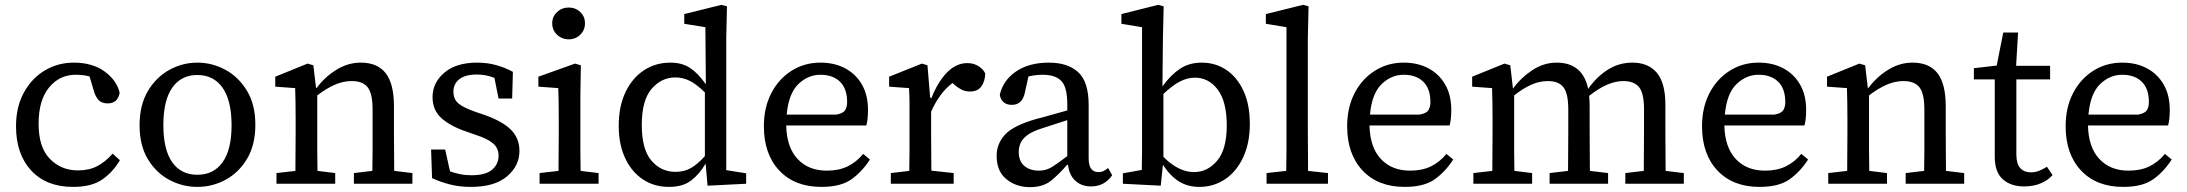

<svg xmlns="http://www.w3.org/2000/svg" viewBox="-20 -757 9009 791"><path d="M281 13Q171 13 108.5 -54.5Q46 -122 46 -237Q46 -317 78.5 -376Q111 -435 165 -467Q219 -499 284 -499Q361 -499 411 -462.5Q461 -426 473 -375Q465 -331 424 -331Q398 -331 385.5 -345.5Q373 -360 367 -381L349 -442Q324 -449 292 -449Q225 -449 182 -396.5Q139 -344 139 -247Q139 -150 185.5 -102.5Q232 -55 301 -55Q347 -55 380.5 -72.5Q414 -90 444 -124L474 -97Q446 -49 402 -18Q358 13 281 13Z M793 13Q732 13 677.5 -16Q623 -45 589 -101.5Q555 -158 555 -241Q555 -324 589 -381.5Q623 -439 677.5 -469Q732 -499 793 -499Q854 -499 908.5 -469.5Q963 -440 997.5 -383Q1032 -326 1032 -243Q1032 -160 998 -103Q964 -46 909.5 -16.5Q855 13 793 13ZM793 -37Q860 -37 897 -88.5Q934 -140 934 -241Q934 -343 897 -395.5Q860 -448 793 -448Q726 -448 689.5 -395.5Q653 -343 653 -242Q653 -140 689.5 -88.5Q726 -37 793 -37Z M1119 0V-44L1197 -53Q1197 -91 1197.5 -134.5Q1198 -178 1198 -213V-264Q1198 -303 1197.5 -333Q1197 -363 1196 -394L1114 -400V-441L1247 -495L1271 -488L1282 -395H1285Q1317 -439 1365 -469Q1413 -499 1466 -499Q1535 -499 1569 -455.5Q1603 -412 1603 -319V-213Q1603 -177 1603.5 -134Q1604 -91 1604 -53L1679 -44V0H1438V-44L1514 -53Q1515 -91 1515 -134Q1515 -177 1515 -213V-306Q1515 -371 1495 -397Q1475 -423 1429 -423Q1394 -423 1359.5 -408Q1325 -393 1287 -364V-213Q1287 -178 1287 -134.5Q1287 -91 1288 -53L1361 -44V0Z M1920 13Q1873 13 1834 3Q1795 -7 1760 -23L1756 -141H1814L1834 -51Q1854 -44 1875.5 -39.5Q1897 -35 1922 -35Q1981 -35 2007.5 -58Q2034 -81 2034 -115Q2034 -147 2011 -166.5Q1988 -186 1938 -202L1901 -215Q1836 -237 1799 -270Q1762 -303 1762 -357Q1762 -416 1810.5 -457.5Q1859 -499 1946 -499Q1988 -499 2025 -488.5Q2062 -478 2093 -461L2090 -351H2034L2017 -436Q1983 -450 1945 -450Q1896 -450 1872 -430.5Q1848 -411 1848 -380Q1848 -348 1869 -330.5Q1890 -313 1942 -295L1969 -286Q2048 -259 2084 -223.5Q2120 -188 2120 -135Q2120 -74 2069 -30.5Q2018 13 1920 13Z M2203 0V-44L2281 -53Q2281 -91 2281.5 -134.5Q2282 -178 2282 -213V-263Q2282 -303 2281.5 -333Q2281 -363 2280 -394L2198 -400V-441L2349 -495L2373 -488L2371 -361V-213Q2371 -178 2371 -134.5Q2371 -91 2372 -53L2446 -44V0ZM2323 -595Q2295 -595 2275 -614Q2255 -633 2255 -661Q2255 -689 2275 -707.5Q2295 -726 2323 -726Q2351 -726 2370.5 -707.5Q2390 -689 2390 -661Q2390 -633 2370.5 -614Q2351 -595 2323 -595Z M2624 -242Q2624 -142 2663.5 -95.5Q2703 -49 2763 -49Q2799 -49 2827 -65Q2855 -81 2884 -114V-376Q2851 -409 2822.5 -423.5Q2794 -438 2762 -438Q2705 -438 2664.5 -391Q2624 -344 2624 -242ZM2895 8 2887 -83Q2862 -40 2827.5 -13.5Q2793 13 2736 13Q2675 13 2628.5 -18Q2582 -49 2555.5 -105.5Q2529 -162 2529 -239Q2529 -319 2557 -377.5Q2585 -436 2633 -467.5Q2681 -499 2742 -499Q2790 -499 2823 -477Q2856 -455 2887 -411H2888L2886 -645L2799 -659V-699L2952 -737L2975 -731L2972 -599V-56L3054 -43V0Z M3360 -449Q3309 -449 3269 -410.5Q3229 -372 3221 -285H3426Q3454 -290 3462 -303.5Q3470 -317 3470 -336Q3470 -392 3440.5 -420.5Q3411 -449 3360 -449ZM3364 13Q3254 13 3190.5 -54.5Q3127 -122 3127 -237Q3127 -314 3157.5 -373Q3188 -432 3241 -465.5Q3294 -499 3360 -499Q3418 -499 3462 -475.5Q3506 -452 3531 -408.5Q3556 -365 3556 -304Q3556 -265 3549 -240H3219Q3221 -150 3266 -102Q3311 -54 3386 -54Q3436 -54 3472 -71.5Q3508 -89 3536 -123L3564 -100Q3532 -50 3488 -18.5Q3444 13 3364 13Z M3650 0V-44L3726 -53Q3727 -91 3727 -134.5Q3727 -178 3727 -213V-264Q3727 -303 3727 -333Q3727 -363 3725 -394L3643 -400V-441L3778 -495L3801 -488L3812 -355L3816 -354V-352H3817Q3843 -419 3881 -458Q3919 -497 3965 -497Q3992 -497 4012 -484Q4032 -471 4039 -454Q4038 -422 4023 -401Q4008 -380 3976 -380Q3957 -380 3942 -387.5Q3927 -395 3913 -407L3904 -415Q3875 -393 3853.5 -363Q3832 -333 3816 -297V-213Q3816 -178 3816.5 -135Q3817 -92 3817 -54L3909 -44V0Z M4475 11Q4436 11 4410.5 -12Q4385 -35 4380 -78H4376Q4341 -37 4308.5 -11.5Q4276 14 4223 14Q4167 14 4126.5 -18.5Q4086 -51 4086 -115Q4086 -165 4120.5 -202.5Q4155 -240 4250 -267Q4282 -275 4314 -284.5Q4346 -294 4377 -302V-327Q4377 -398 4352.5 -423.5Q4328 -449 4276 -449Q4246 -449 4217 -442L4203 -379Q4193 -325 4149 -325Q4126 -325 4113.5 -337Q4101 -349 4099 -367Q4113 -427 4166.5 -463Q4220 -499 4301 -499Q4379 -499 4422 -459.5Q4465 -420 4465 -325V-106Q4465 -75 4475.5 -61.5Q4486 -48 4505 -48Q4518 -48 4527.5 -53Q4537 -58 4545 -65L4562 -35Q4530 11 4475 11ZM4177 -131Q4177 -93 4200 -73.5Q4223 -54 4260 -54Q4289 -54 4313 -68.5Q4337 -83 4377 -114V-262L4275 -229Q4233 -216 4212 -200Q4191 -184 4184 -166.5Q4177 -149 4177 -131Z M4606 0V-43L4684 -57Q4685 -94 4685 -136.5Q4685 -179 4685 -213V-645L4600 -659V-699L4751 -737L4774 -731L4771 -599L4769 -401Q4803 -448 4841 -473.5Q4879 -499 4931 -499Q4987 -499 5031.5 -469.5Q5076 -440 5102.5 -383.5Q5129 -327 5129 -247Q5129 -167 5101.5 -108.5Q5074 -50 5027 -18.5Q4980 13 4921 13Q4874 13 4838 -9Q4802 -31 4771 -78L4762 8ZM4903 -437Q4872 -437 4841.5 -421.5Q4811 -406 4773 -370V-111Q4835 -48 4899 -48Q4955 -48 4994.5 -95Q5034 -142 5034 -240Q5034 -338 4997 -387.5Q4960 -437 4903 -437Z M5198 0V-44L5279 -53Q5280 -94 5280 -133.5Q5280 -173 5280 -213V-645L5195 -659V-699L5348 -737L5371 -731L5368 -599V-213Q5368 -173 5368.5 -133.5Q5369 -94 5369 -53L5451 -44V0Z M5763 -449Q5712 -449 5672 -410.5Q5632 -372 5624 -285H5829Q5857 -290 5865 -303.5Q5873 -317 5873 -336Q5873 -392 5843.5 -420.5Q5814 -449 5763 -449ZM5767 13Q5657 13 5593.5 -54.5Q5530 -122 5530 -237Q5530 -314 5560.5 -373Q5591 -432 5644 -465.5Q5697 -499 5763 -499Q5821 -499 5865 -475.5Q5909 -452 5934 -408.5Q5959 -365 5959 -304Q5959 -265 5952 -240H5622Q5624 -150 5669 -102Q5714 -54 5789 -54Q5839 -54 5875 -71.5Q5911 -89 5939 -123L5967 -100Q5935 -50 5891 -18.5Q5847 13 5767 13Z M6050 0V-44L6128 -53Q6128 -91 6128.5 -134.5Q6129 -178 6129 -213V-264Q6129 -303 6128.5 -333Q6128 -363 6127 -394L6045 -400V-441L6178 -495L6202 -488L6213 -393H6214Q6246 -437 6293 -468Q6340 -499 6393 -499Q6500 -499 6523 -391Q6558 -441 6604 -470Q6650 -499 6705 -499Q6771 -499 6806 -457Q6841 -415 6841 -326V-213Q6841 -177 6841.5 -134Q6842 -91 6842 -53L6917 -44V0H6676V-44L6752 -53Q6752 -91 6752.5 -134Q6753 -177 6753 -213V-307Q6753 -373 6732.5 -398Q6712 -423 6668 -423Q6603 -423 6527 -362Q6528 -352 6528.5 -341Q6529 -330 6529 -319V-213Q6529 -177 6529.5 -134Q6530 -91 6530 -53L6605 -44V0H6364V-44L6440 -53Q6440 -91 6440.5 -134Q6441 -177 6441 -213V-306Q6441 -371 6421.5 -397Q6402 -423 6357 -423Q6322 -423 6288.5 -408Q6255 -393 6218 -364V-213Q6218 -178 6218 -134.5Q6218 -91 6219 -53L6292 -44V0Z M7225 -449Q7174 -449 7134 -410.5Q7094 -372 7086 -285H7291Q7319 -290 7327 -303.5Q7335 -317 7335 -336Q7335 -392 7305.5 -420.5Q7276 -449 7225 -449ZM7229 13Q7119 13 7055.5 -54.5Q6992 -122 6992 -237Q6992 -314 7022.5 -373Q7053 -432 7106 -465.5Q7159 -499 7225 -499Q7283 -499 7327 -475.5Q7371 -452 7396 -408.5Q7421 -365 7421 -304Q7421 -265 7414 -240H7084Q7086 -150 7131 -102Q7176 -54 7251 -54Q7301 -54 7337 -71.5Q7373 -89 7401 -123L7429 -100Q7397 -50 7353 -18.5Q7309 13 7229 13Z M7512 0V-44L7590 -53Q7590 -91 7590.5 -134.5Q7591 -178 7591 -213V-264Q7591 -303 7590.5 -333Q7590 -363 7589 -394L7507 -400V-441L7640 -495L7664 -488L7675 -395H7678Q7710 -439 7758 -469Q7806 -499 7859 -499Q7928 -499 7962 -455.5Q7996 -412 7996 -319V-213Q7996 -177 7996.5 -134Q7997 -91 7997 -53L8072 -44V0H7831V-44L7907 -53Q7908 -91 7908 -134Q7908 -177 7908 -213V-306Q7908 -371 7888 -397Q7868 -423 7822 -423Q7787 -423 7752.5 -408Q7718 -393 7680 -364V-213Q7680 -178 7680 -134.5Q7680 -91 7681 -53L7754 -44V0Z M8319 11Q8264 11 8231 -18.5Q8198 -48 8198 -111V-430H8112V-476L8206 -487L8233 -623H8294L8286 -486H8426V-430H8287V-121Q8287 -82 8303 -64.5Q8319 -47 8347 -47Q8365 -47 8381 -53.5Q8397 -60 8413 -70L8436 -36Q8420 -16 8389.5 -2.5Q8359 11 8319 11Z M8723 -449Q8672 -449 8632 -410.5Q8592 -372 8584 -285H8789Q8817 -290 8825 -303.5Q8833 -317 8833 -336Q8833 -392 8803.5 -420.5Q8774 -449 8723 -449ZM8727 13Q8617 13 8553.5 -54.5Q8490 -122 8490 -237Q8490 -314 8520.5 -373Q8551 -432 8604 -465.5Q8657 -499 8723 -499Q8781 -499 8825 -475.5Q8869 -452 8894 -408.5Q8919 -365 8919 -304Q8919 -265 8912 -240H8582Q8584 -150 8629 -102Q8674 -54 8749 -54Q8799 -54 8835 -71.5Q8871 -89 8899 -123L8927 -100Q8895 -50 8851 -18.5Q8807 13 8727 13Z"/></svg>

Font: Source Serif 4 SmText
Style: Regular
Weight: 400
Designer: Frank Grießhammer
Foundry: Adobe
Version: Version 4.005;hotconv 1.1.0;makeotfexe 2.6.0